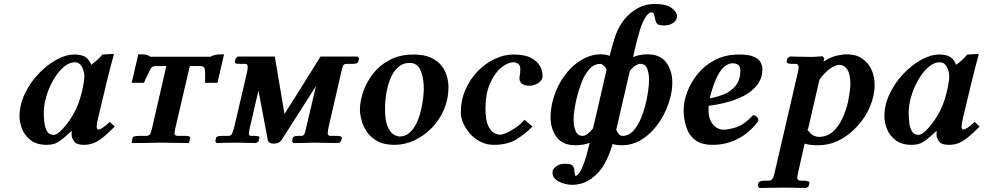

<svg xmlns="http://www.w3.org/2000/svg" viewBox="-20 -718 4944 965"><path d="M340 -39Q340 -42 340 -48Q340 -54 341 -58L339 -59Q308 -30 288 -15Q268 0 252 5Q236 10 216 10Q164 10 133.5 -14Q103 -38 90.5 -71Q78 -104 78 -132Q78 -191 104.5 -246.5Q131 -302 173 -346.5Q215 -391 263 -417.5Q311 -444 354 -444Q393 -444 412 -429.5Q431 -415 438 -392Q455 -404 469 -417Q483 -430 495 -444L550 -447Q552 -447 552 -444Q552 -444 548.5 -430.5Q545 -417 539.5 -397Q534 -377 529 -356.5Q524 -336 520 -321L473 -125Q466 -96 466 -83Q466 -67 475 -67Q490 -67 532 -105L557 -82Q522 -47 497 -27Q472 -7 450 1.5Q428 10 402 10Q364 10 352 -8Q340 -26 340 -39ZM373 -195Q383 -222 390 -250Q397 -278 400.5 -300.5Q404 -323 404 -331Q404 -360 391.5 -382.5Q379 -405 357 -405Q327 -405 299 -380.5Q271 -356 248.5 -317Q226 -278 213 -234Q200 -190 200 -151Q200 -124 203.5 -98.5Q207 -73 217.5 -56.5Q228 -40 250 -40Q264 -40 286.5 -61.5Q309 -83 333 -118.5Q357 -154 373 -195Z M862 -77Q860 -66 858.5 -59Q857 -52 857 -47Q857 -37 871 -35H911Q938 -35 936 -25L930 1L781 -1Q752 0 711 0.5Q670 1 641 1L647 -26Q649 -35 677 -35H717Q729 -36 734 -43.5Q739 -51 745 -77L816 -386H763Q748 -386 741.5 -378.5Q735 -371 721 -340Q717 -333 712.5 -323Q708 -313 704 -302H642L675 -445Q709 -445 715.5 -443Q722 -441 726 -439Q732 -433 739 -433H1036Q1041 -433 1041.5 -434.5Q1042 -436 1047 -438Q1053 -440 1064.5 -442.5Q1076 -445 1106 -445L1073 -302H1010Q1011 -310 1011 -317.5Q1011 -325 1011 -330V-346Q1011 -370 1006.5 -378Q1002 -386 982 -386H934Z M1175 -434H1361L1410 -145Q1457 -219 1501 -289.5Q1545 -360 1591 -434H1777L1785 -424L1780 -407Q1778 -397 1751 -397H1723Q1710 -397 1705.5 -390.5Q1701 -384 1696 -359L1631 -77Q1630 -68 1628.5 -61Q1627 -54 1627 -49Q1627 -35 1642 -35H1672Q1700 -35 1698 -25L1694 -8L1683 1L1553 -1Q1532 0 1504 0.5Q1476 1 1454 1L1448 -8L1452 -26Q1454 -35 1481 -35H1494Q1505 -35 1509.5 -43.5Q1514 -52 1519 -77L1568 -285L1395 -14Q1383 4 1355 4Q1331 4 1326 -14L1279 -263L1236 -78Q1234 -68 1232.5 -60.5Q1231 -53 1231 -48Q1231 -35 1242 -35H1259Q1286 -35 1284 -26L1280 -8L1267 1L1176 -1Q1153 -1 1122.5 -0.5Q1092 0 1069 1L1062 -8L1066 -26Q1069 -35 1097 -35H1127Q1139 -35 1144.5 -43.5Q1150 -52 1157 -78L1222 -357Q1225 -374 1225 -382Q1225 -397 1213 -397H1184Q1158 -397 1160 -407L1164 -424Z M1789 -165Q1789 -210 1806 -258.5Q1823 -307 1856.5 -349.5Q1890 -392 1941 -418Q1992 -444 2059 -444Q2111 -444 2145 -428.5Q2179 -413 2198.5 -388.5Q2218 -364 2226 -335Q2234 -306 2234 -279Q2234 -220 2211.5 -167.5Q2189 -115 2150 -75Q2111 -35 2062.5 -12.5Q2014 10 1963 10Q1909 10 1875 -9.5Q1841 -29 1822.5 -57.5Q1804 -86 1796.5 -115.5Q1789 -145 1789 -165ZM1915 -173Q1915 -112 1928.5 -81.5Q1942 -51 1959.5 -41.5Q1977 -32 1988 -32Q2017 -32 2038 -50.5Q2059 -69 2073 -98Q2087 -127 2095 -160Q2103 -193 2106.5 -223Q2110 -253 2110 -272Q2110 -303 2104 -332.5Q2098 -362 2083 -382Q2068 -402 2040 -402Q2004 -402 1979.5 -379Q1955 -356 1941 -320Q1927 -284 1921 -245Q1915 -206 1915 -173Z M2462 10Q2425 10 2394 -6Q2363 -22 2341.5 -47Q2320 -72 2308 -100Q2296 -128 2296 -152Q2296 -214 2319.5 -267.5Q2343 -321 2381.5 -360.5Q2420 -400 2467 -422Q2514 -444 2561 -444Q2616 -444 2648 -427.5Q2680 -411 2693.5 -386.5Q2707 -362 2707 -337Q2707 -319 2694.5 -308Q2682 -297 2667.5 -292Q2653 -287 2645 -287Q2612 -287 2601.5 -298.5Q2591 -310 2591 -323Q2591 -337 2593 -342.5Q2595 -348 2595 -370Q2595 -392 2582.5 -398.5Q2570 -405 2564 -405Q2531 -405 2498 -377Q2465 -349 2442.5 -297.5Q2420 -246 2420 -173Q2420 -116 2433 -87.5Q2446 -59 2463 -50Q2480 -41 2493 -41Q2505 -41 2526 -50Q2547 -59 2571.5 -76Q2596 -93 2616 -116L2656 -82Q2620 -45 2575.5 -17.5Q2531 10 2462 10Z M2819 105Q2851 105 2858.5 115.5Q2866 126 2867 139H2866Q2868 149 2869.5 157.5Q2871 166 2873 166Q2879 166 2889.5 154Q2900 142 2913.5 106Q2927 70 2944 0Q2912 12 2872 12Q2808 12 2777.5 -29Q2747 -70 2747 -130Q2747 -146 2749 -162.5Q2751 -179 2754 -195Q2773 -275 2812.5 -331Q2852 -387 2901 -416Q2950 -445 2998 -445Q3026 -445 3044 -437Q3056 -486 3069.5 -528Q3083 -570 3106.5 -605Q3130 -640 3169 -667Q3215 -698 3270 -698Q3331 -698 3357 -677Q3383 -656 3383 -636Q3383 -634 3382.5 -632Q3382 -630 3382 -628Q3378 -612 3360 -601Q3342 -590 3320 -590Q3289 -590 3282 -599.5Q3275 -609 3273 -622Q3267 -656 3258 -656Q3239 -656 3223 -629.5Q3207 -603 3194.5 -561Q3182 -519 3171 -472L3162 -431Q3176 -437 3194 -441Q3212 -445 3233 -445Q3298 -445 3328.5 -404Q3359 -363 3359 -303Q3359 -287 3357 -270Q3355 -253 3351 -236Q3335 -168 3298.5 -111.5Q3262 -55 3212.5 -21.5Q3163 12 3107 12Q3078 12 3060 6H3059Q3043 60 3019 104.5Q2995 149 2951 181Q2920 201 2896.5 206Q2873 211 2859 211Q2835 211 2811.5 204Q2788 197 2772.5 183.5Q2757 170 2757 151V142Q2761 128 2778 116.5Q2795 105 2819 105ZM3146 -363 3078 -69 3077 -66Q3086 -47 3093.5 -41Q3101 -35 3108 -35Q3140 -35 3163.5 -61Q3187 -87 3203 -127Q3219 -167 3228 -209Q3234 -235 3238 -263.5Q3242 -292 3242 -317Q3242 -351 3232.5 -374Q3223 -397 3197 -397Q3189 -397 3176.5 -390Q3164 -383 3146 -363ZM2961 -73V-75L2975 -134L3029 -369Q3020 -384 3012 -390.5Q3004 -397 2998 -397Q2966 -397 2942.5 -371Q2919 -345 2903.5 -305Q2888 -265 2878 -223Q2872 -197 2867.5 -169Q2863 -141 2863 -116Q2863 -82 2873.5 -58.5Q2884 -35 2909 -35Q2930 -35 2961 -73Z M3812 -369Q3812 -358 3808.5 -339.5Q3805 -321 3791.5 -299.5Q3778 -278 3749.5 -256Q3721 -234 3670.5 -215.5Q3620 -197 3542 -186Q3538 -140 3550.5 -113.5Q3563 -87 3581.5 -76.5Q3600 -66 3614 -66Q3641 -66 3680.5 -78.5Q3720 -91 3765 -139Q3776 -139 3784.5 -130.5Q3793 -122 3791 -110Q3748 -51 3689 -20.5Q3630 10 3562 10Q3504 10 3472.5 -15.5Q3441 -41 3428.5 -81.5Q3416 -122 3416 -165Q3416 -207 3434 -255.5Q3452 -304 3487 -347Q3522 -390 3574 -417Q3626 -444 3695 -444Q3743 -444 3768.5 -433Q3794 -422 3803 -404.5Q3812 -387 3812 -369ZM3701 -365Q3701 -384 3690 -392Q3679 -400 3662 -400Q3643 -400 3623 -385Q3603 -370 3584 -332Q3565 -294 3547 -224Q3584 -230 3619.5 -244.5Q3655 -259 3678 -288Q3701 -317 3701 -365Z M4123 -424 4119 -408Q4154 -431 4184 -438Q4214 -445 4236 -445Q4282 -445 4313 -424Q4344 -403 4360 -368Q4376 -333 4376 -290Q4376 -264 4370 -237Q4357 -179 4326 -131.5Q4295 -84 4250 -47Q4214 -18 4175 -3Q4136 12 4090 12Q4070 12 4054 10Q4038 8 4024 4L3991 151Q3990 158 3988.5 163Q3987 168 3987 173Q3987 190 4002 190H4021Q4033 190 4041.5 193.5Q4050 197 4048 202L4045 217L4033 227Q4033 227 4011 226.5Q3989 226 3961 225.5Q3933 225 3914 225Q3901 225 3881 225.5Q3861 226 3841.5 226Q3822 226 3809 226.5Q3796 227 3796 227L3789 217L3792 202Q3795 190 3825 190H3843Q3856 190 3862.5 180Q3869 170 3873 151L3991 -358Q3994 -372 3994 -380Q3994 -397 3979 -397H3960Q3931 -397 3934 -410L3937 -424L3949 -434Q3949 -434 3970.5 -433.5Q3992 -433 4019.5 -432.5Q4047 -432 4065 -432Q4070 -432 4082 -433Q4094 -434 4104.5 -434.5Q4115 -435 4115 -435ZM4098 -315 4041 -68 4036 -70Q4055 -42 4070 -36Q4085 -30 4094 -30Q4138 -30 4167.5 -57.5Q4197 -85 4215.5 -126.5Q4234 -168 4243 -210Q4248 -236 4251 -257.5Q4254 -279 4254 -297Q4254 -344 4239 -368Q4224 -392 4198 -392Q4179 -392 4150 -371.5Q4121 -351 4096 -313Z M4687 -39Q4687 -42 4687 -48Q4687 -54 4688 -58L4686 -59Q4655 -30 4635 -15Q4615 0 4599 5Q4583 10 4563 10Q4511 10 4480.5 -14Q4450 -38 4437.5 -71Q4425 -104 4425 -132Q4425 -191 4451.5 -246.5Q4478 -302 4520 -346.5Q4562 -391 4610 -417.5Q4658 -444 4701 -444Q4740 -444 4759 -429.5Q4778 -415 4785 -392Q4802 -404 4816 -417Q4830 -430 4842 -444L4897 -447Q4899 -447 4899 -444Q4899 -444 4895.5 -430.5Q4892 -417 4886.5 -397Q4881 -377 4876 -356.5Q4871 -336 4867 -321L4820 -125Q4813 -96 4813 -83Q4813 -67 4822 -67Q4837 -67 4879 -105L4904 -82Q4869 -47 4844 -27Q4819 -7 4797 1.5Q4775 10 4749 10Q4711 10 4699 -8Q4687 -26 4687 -39ZM4720 -195Q4730 -222 4737 -250Q4744 -278 4747.5 -300.5Q4751 -323 4751 -331Q4751 -360 4738.5 -382.5Q4726 -405 4704 -405Q4674 -405 4646 -380.5Q4618 -356 4595.5 -317Q4573 -278 4560 -234Q4547 -190 4547 -151Q4547 -124 4550.5 -98.5Q4554 -73 4564.5 -56.5Q4575 -40 4597 -40Q4611 -40 4633.5 -61.5Q4656 -83 4680 -118.5Q4704 -154 4720 -195Z"/></svg>

Font: Libertinus Serif SemiBold
Style: Italic
Weight: 600
Italic angle: -11.5°
Designer: Philipp H. Poll, Khaled Hosny
Foundry: Caleb Maclennan
Version: Version 7.051;RELEASE